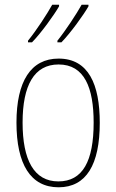

<svg xmlns="http://www.w3.org/2000/svg" viewBox="-20 -786 495 816"><path d="M356 -759V-766H327C306 -728 258 -655 224 -613V-606H241C281 -647 336 -724 356 -759ZM231 -759V-766H202C181 -728 135 -657 99 -613V-606H116C156 -647 211 -724 231 -759ZM404 -264C404 -428 356 -537 229 -537C111 -537 50 -440 50 -265C50 -88 110 10 229 10C347 10 404 -87 404 -264ZM76 -265C76 -423 125 -512 229 -512C339 -512 378 -413 378 -265C378 -102 332 -15 228 -15C124 -15 76 -107 76 -265Z"/></svg>

Font: Noto Sans Myanmar UI Condensed Thin
Style: Regular
Weight: 100
Width: 3
Designer: Monotype Design Team
Foundry: Monotype Imaging Inc.
Version: Version 2.103